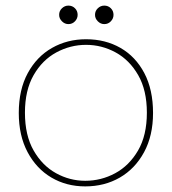

<svg xmlns="http://www.w3.org/2000/svg" viewBox="-20 -653 614 685"><path d="M284 12Q217 12 163.5 -19.5Q110 -51 78.5 -110Q47 -169 47 -250Q47 -333 79 -392Q111 -451 165.5 -482Q220 -513 287 -513Q356 -513 410 -482Q464 -451 495 -392Q526 -333 526 -250Q526 -169 494 -110Q462 -51 407.5 -19.5Q353 12 284 12ZM284 -8Q341 -8 391 -35Q441 -62 472.5 -116Q504 -170 504 -251Q504 -331 473 -385Q442 -439 392.5 -466Q343 -493 287 -493Q231 -493 181 -466Q131 -439 100 -385Q69 -331 69 -251Q69 -170 100 -116Q131 -62 180 -35Q229 -8 284 -8ZM224 -567Q211 -567 201 -577Q191 -587 191 -600Q191 -614 201 -623.5Q211 -633 224 -633Q238 -633 247.5 -623.5Q257 -614 257 -600Q257 -587 247.5 -577Q238 -567 224 -567ZM352 -567Q339 -567 329 -577Q319 -587 319 -600Q319 -614 329 -623.5Q339 -633 352 -633Q366 -633 375.5 -623.5Q385 -614 385 -600Q385 -587 375.5 -577Q366 -567 352 -567Z"/></svg>

Font: DM Sans 17pt Thin
Style: Regular
Weight: 250
Version: Version 4.004;gftools[0.9.30]